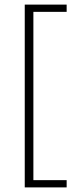

<svg xmlns="http://www.w3.org/2000/svg" viewBox="-20 -695 338 834"><path d="M269.5 119H87.5V-675H269.5V-643.5H125V87.5H269.5Z"/></svg>

Font: Anek Malayalam Medium ExtraLight
Style: Regular
Weight: 250
Version: Version 1.003